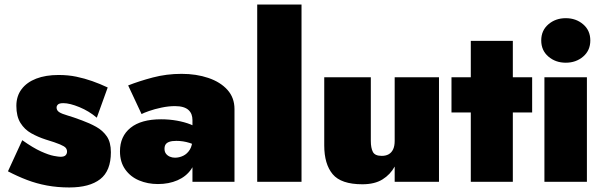

<svg xmlns="http://www.w3.org/2000/svg" viewBox="-20 -800 2653 845"><path d="M78 -183 15 -46Q57 -24 99 -8Q141 8 187 16.5Q233 25 285 25Q374 25 421 -11.5Q468 -48 468 -130Q468 -174 450 -200Q432 -226 403 -242Q374 -258 341 -270Q301 -285 276.5 -292Q252 -299 240.5 -306.5Q229 -314 229 -327Q229 -334 235 -340Q241 -346 259 -346Q287 -346 329.5 -328.5Q372 -311 406 -282L454 -415Q420 -431 386 -443Q352 -455 316 -462.5Q280 -470 238 -470Q181 -470 139.5 -454Q98 -438 75 -407.5Q52 -377 52 -334Q52 -288 70 -259Q88 -230 117.5 -213.5Q147 -197 181 -186Q224 -173 244 -164.5Q264 -156 269.5 -149Q275 -142 275 -133Q275 -123 268.5 -116.5Q262 -110 246 -110Q238 -110 216.5 -114Q195 -118 160.5 -133.5Q126 -149 78 -183Z M704 -145Q704 -157 709 -164.5Q714 -172 725.5 -176Q737 -180 756 -180Q786 -180 814.5 -171Q843 -162 860 -147V-226Q845 -242 818.5 -252.5Q792 -263 758.5 -269Q725 -275 689 -275Q601 -275 554.5 -237.5Q508 -200 508 -134Q508 -87 531 -54.5Q554 -22 592 -6Q630 10 675 10Q723 10 761 -6.5Q799 -23 821 -54.5Q843 -86 843 -130L827 -190Q827 -160 815.5 -141.5Q804 -123 786.5 -114.5Q769 -106 750 -106Q738 -106 727.5 -110.5Q717 -115 710.5 -123.5Q704 -132 704 -145ZM603 -298Q612 -303 636 -311.5Q660 -320 691 -326.5Q722 -333 750 -333Q771 -333 786 -328.5Q801 -324 810 -315.5Q819 -307 823 -296Q827 -285 827 -272V0H1012V-320Q1012 -370 981 -404.5Q950 -439 897 -457Q844 -475 779 -475Q713 -475 652.5 -459Q592 -443 544 -424Z M1112 -780V0H1307V-780Z M1612 -180V-460H1407V-160Q1407 -78 1444 -33.5Q1481 11 1575 11Q1629 11 1663.5 -10.5Q1698 -32 1717 -67V0H1912V-460H1717V-180Q1717 -157 1710 -142.5Q1703 -128 1690.5 -121Q1678 -114 1660 -114Q1630 -114 1621 -131.5Q1612 -149 1612 -180Z M1967 -460V-305H2322V-460ZM2052 -620V0H2237V-620Z M2362 -622Q2362 -578 2393.5 -551Q2425 -524 2470 -524Q2515 -524 2546.5 -551Q2578 -578 2578 -622Q2578 -666 2546.5 -693Q2515 -720 2470 -720Q2425 -720 2393.5 -693Q2362 -666 2362 -622ZM2376 -460V0H2563V-460Z"/></svg>

Font: Jost Black
Style: Regular
Weight: 900
Version: Version 3.710